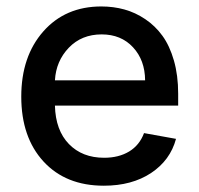

<svg xmlns="http://www.w3.org/2000/svg" viewBox="-20 -573 627 604"><path d="M306.6 11.2Q187 11.2 116.9 -64.9Q46.9 -141.1 46.9 -269Q46.9 -395.5 116.2 -474.1Q185.5 -552.7 298.8 -552.7Q336.9 -552.7 371.3 -543.2Q405.8 -533.7 437 -512.7Q468.3 -491.7 491 -460.4Q513.7 -429.2 527.1 -382.6Q540.5 -335.9 540.5 -278.3V-240.7H152.8Q154.8 -163.1 196.8 -119.9Q238.8 -76.7 307.6 -76.7Q353.5 -76.7 386.2 -96.4Q418.9 -116.2 433.1 -154.3L533.7 -136.2Q515.6 -68.8 455.3 -28.8Q395 11.2 306.6 11.2ZM152.8 -320.3H436.5Q436 -383.8 398.4 -424.3Q360.8 -464.8 299.8 -464.8Q236.8 -464.8 196.5 -422.9Q156.2 -380.9 152.8 -320.3Z"/></svg>

Font: Karasuma Gothic
Style: Regular
Weight: 500
Designer: Rasmus Andersson / Ryoko Nishizuka
Foundry: Genbu
Version: Version 1.00